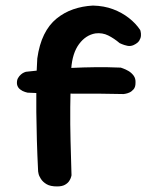

<svg xmlns="http://www.w3.org/2000/svg" viewBox="-20 -668 567 690"><path d="M185 2Q161 2 147.5 -6Q134 -14 127 -25Q120 -36 118.5 -44Q117 -52 117 -52Q114 -112 112.5 -164.5Q111 -217 110.5 -265.5Q110 -314 110.5 -361.5Q111 -409 114 -458Q121 -508 138.5 -543.5Q156 -579 183 -601Q210 -623 243 -634.5Q276 -646 314 -648Q354 -647 386 -635Q418 -623 443 -603.5Q468 -584 484 -560Q484 -560 485.5 -554Q487 -548 486.5 -539.5Q486 -531 480.5 -522Q475 -513 460 -506Q449 -501 437.5 -503.5Q426 -506 418 -509.5Q410 -513 410 -513Q390 -530 369 -540.5Q348 -551 323 -548Q288 -542 264 -509.5Q240 -477 236 -421Q233 -346 232.5 -283.5Q232 -221 233.5 -162.5Q235 -104 237 -38Q237 -38 235.5 -32Q234 -26 229 -18Q224 -10 213.5 -4Q203 2 185 2ZM467 -370Q467 -355 460 -347Q453 -339 445 -335.5Q437 -332 430.5 -331Q424 -330 424 -330Q335 -332 248 -331.5Q161 -331 79 -335Q79 -335 70 -337.5Q61 -340 52 -347Q43 -354 41 -366Q40 -379 44.5 -387Q49 -395 55.5 -400.5Q62 -406 67.5 -408Q73 -410 73 -410Q117 -415 157.5 -418.5Q198 -422 239 -424Q280 -426 323 -426.5Q366 -427 414 -425Q414 -425 422.5 -422Q431 -419 441.5 -413Q452 -407 460 -396.5Q468 -386 467 -370Z"/></svg>

Font: Sour Gummy Black Medium
Style: Regular
Weight: 500
Version: Version 1.000